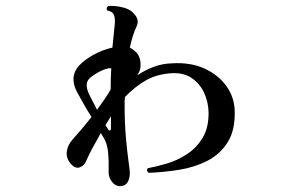

<svg xmlns="http://www.w3.org/2000/svg" viewBox="-20 -603 1040 661"><path d="M393 38Q377 38 365.5 23Q354 8 354 -9Q355 -50 352 -80Q349 -110 335 -132L327 -145Q311 -117 298 -92.5Q285 -68 278 -52Q271 -33 255 -27Q239 -21 223 -40Q207 -59 210 -81.5Q213 -104 230 -123Q262 -158 295 -200Q280 -224 267 -247Q254 -270 247 -283Q232 -309 233 -333Q234 -357 253 -378Q272 -398 303 -415Q334 -432 367 -439Q369 -461 371 -479Q373 -497 374 -509Q380 -550 365 -561Q359 -565 349 -567Q344 -577 353 -582Q372 -584 396.5 -579Q421 -574 434 -563Q448 -551 452.5 -538Q457 -525 449 -509Q443 -497 437.5 -479.5Q432 -462 427 -439Q439 -433 451 -421Q463 -406 464 -384Q465 -362 455 -348L453 -344Q480 -362 509.5 -373Q539 -384 572 -385Q636 -389 684 -367Q732 -345 759.5 -306.5Q787 -268 788 -221Q790 -155 764 -113.5Q738 -72 694 -49.5Q650 -27 597 -18.5Q544 -10 492 -8Q482 -15 489 -24Q517 -29 553 -39.5Q589 -50 622.5 -71.5Q656 -93 677.5 -128.5Q699 -164 698 -217Q697 -253 682.5 -284Q668 -315 640.5 -334Q613 -353 572 -351Q521 -348 483.5 -327Q446 -306 410 -269V-268Q409 -261 409 -254.5Q409 -248 409 -241Q409 -179 413.5 -129Q418 -79 422.5 -47.5Q427 -16 427 -8Q427 13 418.5 25.5Q410 38 393 38ZM314 -225Q328 -244 340 -261.5Q352 -279 361 -295Q361 -314 361.5 -332.5Q362 -351 363 -368H354Q336 -364 318 -354Q300 -344 288 -333Q278 -323 278.5 -309.5Q279 -296 284 -285Q289 -273 297.5 -257.5Q306 -242 314 -225ZM352 -158Q355 -153 358.5 -154Q362 -155 362 -161V-203Q358 -196 353 -188Q348 -180 343 -172Q346 -168 348.5 -164Q351 -160 352 -158Z"/></svg>

Font: Zen Old Mincho Black
Style: Regular
Weight: 900
Designer: Yoshimichi Ohira
Foundry: Positype
Version: Version 1.001